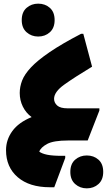

<svg xmlns="http://www.w3.org/2000/svg" viewBox="-20 -769 596 1051"><path d="M13 53Q13 -4 47.5 -51.5Q82 -99 153 -128Q122 -151 105 -185.5Q88 -220 88 -260Q88 -294 101 -328Q114 -362 149.5 -400Q185 -438 251.5 -483.5Q318 -529 424 -584H436L484 -404Q388 -346 332 -306Q276 -266 276 -228Q276 -207 293 -191.5Q310 -176 350 -176H524V-164L460 0H353Q273 0 238 19Q203 38 195 61Q209 72 238.5 78Q268 84 319 84H337V96L277 256H253Q141 256 77 201Q13 146 13 53ZM189 -569Q152 -569 125.5 -592.5Q99 -616 99 -659Q99 -703 125.5 -726Q152 -749 189 -749Q227 -749 253 -726Q279 -703 279 -659Q279 -616 253 -592.5Q227 -569 189 -569ZM365 172Q365 128 391.5 105Q418 82 455 82Q493 82 519 105Q545 128 545 172Q545 215 519 238.5Q493 262 455 262Q418 262 391.5 238.5Q365 215 365 172Z"/></svg>

Font: Kufam Black
Style: Regular
Weight: 900
Designer: Wael Morcos, Artur Schmal
Foundry: Original Type
Version: Version 1.301; ttfautohint (v1.8.3)